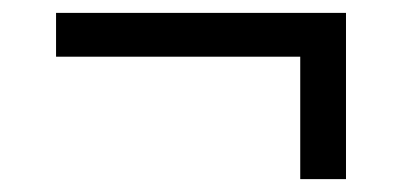

<svg xmlns="http://www.w3.org/2000/svg" viewBox="-20 -359 640 298"><path d="M446 -271H67V-339H517V-81H446Z"/></svg>

Font: IBM Plex Serif Medm
Style: Regular
Weight: 500
Designer: Mike Abbink, Paul van der Laan, Pieter van Rosmalen
Foundry: Bold Monday
Version: Version 3.001